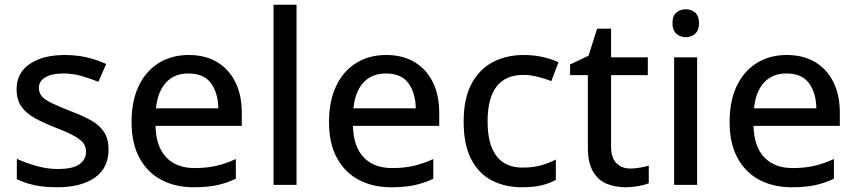

<svg xmlns="http://www.w3.org/2000/svg" viewBox="-20 -780 3613 810"><path d="M438 -150Q438 -71 380 -30.5Q322 10 221 10Q165 10 124.5 1Q84 -8 51 -24V-110Q85 -94 131.5 -80.5Q178 -67 223 -67Q287 -67 315 -87Q343 -107 343 -141Q343 -160 332.5 -175Q322 -190 294 -206Q266 -222 213 -242Q162 -262 125.5 -282.5Q89 -303 69.5 -331.5Q50 -360 50 -404Q50 -473 106 -510.5Q162 -548 253 -548Q303 -548 346 -538Q389 -528 428 -510L395 -435Q360 -449 323.5 -459.5Q287 -470 248 -470Q197 -470 170.5 -453.5Q144 -437 144 -409Q144 -389 156.5 -374Q169 -359 198.5 -345Q228 -331 278 -311Q329 -292 364.5 -272Q400 -252 419 -223Q438 -194 438 -150Z M776 -548Q846 -548 896 -518Q946 -488 973 -433.5Q1000 -379 1000 -305V-249H636Q638 -162 681 -116.5Q724 -71 801 -71Q853 -71 893 -80.5Q933 -90 975 -109V-26Q935 -7 894 1.5Q853 10 797 10Q720 10 661 -21Q602 -52 568.5 -113.5Q535 -175 535 -265Q535 -354 565 -417Q595 -480 649.5 -514Q704 -548 776 -548ZM775 -470Q715 -470 680 -431.5Q645 -393 638 -323H901Q900 -388 870 -429Q840 -470 775 -470Z M1231 0H1134V-760H1231Z M1609 -548Q1679 -548 1729 -518Q1779 -488 1806 -433.5Q1833 -379 1833 -305V-249H1469Q1471 -162 1514 -116.5Q1557 -71 1634 -71Q1686 -71 1726 -80.5Q1766 -90 1808 -109V-26Q1768 -7 1727 1.5Q1686 10 1630 10Q1553 10 1494 -21Q1435 -52 1401.5 -113.5Q1368 -175 1368 -265Q1368 -354 1398 -417Q1428 -480 1482.5 -514Q1537 -548 1609 -548ZM1608 -470Q1548 -470 1513 -431.5Q1478 -393 1471 -323H1734Q1733 -388 1703 -429Q1673 -470 1608 -470Z M2183 10Q2110 10 2054.5 -19Q1999 -48 1967.5 -109Q1936 -170 1936 -266Q1936 -365 1969.5 -427Q2003 -489 2060 -518.5Q2117 -548 2190 -548Q2233 -548 2272 -539Q2311 -530 2336 -517L2306 -438Q2280 -448 2248.5 -456Q2217 -464 2188 -464Q2037 -464 2037 -267Q2037 -172 2074 -122.5Q2111 -73 2184 -73Q2229 -73 2262.5 -82.5Q2296 -92 2325 -107V-21Q2297 -6 2264 2Q2231 10 2183 10Z M2639 -69Q2660 -69 2681 -73Q2702 -77 2717 -81V-7Q2701 0 2673.5 5Q2646 10 2620 10Q2576 10 2540 -4.5Q2504 -19 2482 -56Q2460 -93 2460 -158V-463H2385V-508L2463 -545L2499 -659H2558V-538H2713V-463H2558V-160Q2558 -114 2580.5 -91.5Q2603 -69 2639 -69Z M2921 -538V0H2824V-538ZM2874 -741Q2896 -741 2912.5 -727Q2929 -713 2929 -682Q2929 -652 2912.5 -637.5Q2896 -623 2874 -623Q2850 -623 2833.5 -637.5Q2817 -652 2817 -682Q2817 -713 2833.5 -727Q2850 -741 2874 -741Z M3299 -548Q3369 -548 3419 -518Q3469 -488 3496 -433.5Q3523 -379 3523 -305V-249H3159Q3161 -162 3204 -116.5Q3247 -71 3324 -71Q3376 -71 3416 -80.5Q3456 -90 3498 -109V-26Q3458 -7 3417 1.5Q3376 10 3320 10Q3243 10 3184 -21Q3125 -52 3091.5 -113.5Q3058 -175 3058 -265Q3058 -354 3088 -417Q3118 -480 3172.5 -514Q3227 -548 3299 -548ZM3298 -470Q3238 -470 3203 -431.5Q3168 -393 3161 -323H3424Q3423 -388 3393 -429Q3363 -470 3298 -470Z"/></svg>

Font: Noto Sans Sundanese Medium
Style: Regular
Weight: 500
Version: Version 2.003